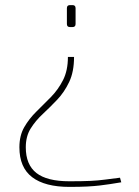

<svg xmlns="http://www.w3.org/2000/svg" viewBox="-20 -510 544 752"><path d="M270 -287Q270 -229 251 -189Q232 -149 204 -119.5Q176 -90 147.5 -63.5Q119 -37 100 -6.5Q81 24 81 67Q81 135 122.5 167.5Q164 200 252 200Q303 200 334 198.5Q365 197 391 193.5Q417 190 450 186L455 204Q431 208 411.5 211Q392 214 371 216.5Q350 219 321.5 220.5Q293 222 252 222Q156 222 106 184Q56 146 56 67Q56 21 75 -12Q94 -45 122.5 -73Q151 -101 179.5 -130Q208 -159 227 -196.5Q246 -234 246 -287ZM264 -490Q270 -490 273 -487Q276 -484 276 -478V-416Q276 -410 273 -407Q270 -404 264 -404H254Q248 -404 245 -407Q242 -410 242 -416V-478Q242 -484 245 -487Q248 -490 254 -490Z"/></svg>

Font: Exo 2 Thin
Style: Regular
Weight: 250
Designer: Natanael Gama
Foundry: Natanael Gama
Version: Version 2.010